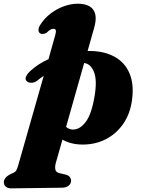

<svg xmlns="http://www.w3.org/2000/svg" viewBox="-126 -764 757 1030"><path d="M71 -329.5Q56.5 -319.5 40.8 -320Q25 -320.5 16.5 -329.5Q7 -339.5 14.5 -355.2Q22 -371 40.5 -386.5Q79.5 -422 134 -446.5L162.5 -547.5Q173.5 -583 174 -596.2Q174.5 -609.5 160 -609.5Q152.5 -609.5 144.2 -604.8Q136 -600 123 -587.5Q103 -578 90 -584.5Q80.5 -590 80.5 -603.5Q80.5 -617 91.5 -633Q112.5 -666 145 -691Q177.5 -716 215.8 -730Q254 -744 291 -744Q352 -744 374.8 -711.2Q397.5 -678.5 379 -614.5L344 -490.5Q348.5 -490.5 353 -490.5Q432 -490.5 487.5 -460.2Q543 -430 568.2 -371.8Q593.5 -313.5 582.5 -229.5Q573 -155 536 -101Q499 -47 442.8 -17.8Q386.5 11.5 318.5 11.5Q284.5 11.5 257 4.2Q229.5 -3 209 -15L173 111.5Q168 131 171 145.8Q174 160.5 193.5 165L223.5 172Q241.5 176.5 248.2 185.2Q255 194 255.5 204Q255.5 221.5 241.8 232.2Q228 243 206 243L-68 246.5Q-82 246.5 -93.8 238.2Q-105.5 230 -105.5 212.5Q-105.5 202 -96.5 190.2Q-87.5 178.5 -63 167Q-45 160.5 -39.2 150.8Q-33.5 141 -28.5 123.5L108.5 -357Q89.5 -344.5 71 -329.5ZM264.5 -69Q303 -68.5 334.5 -110.8Q366 -153 382 -252Q395.5 -335 378 -378.2Q360.5 -421.5 325.5 -426L228.5 -83.5Q244 -69.5 264.5 -69Z"/></svg>

Font: Fraunces 9pt S000 Black
Style: Italic
Weight: 900
Italic angle: -16°
Version: Version 1.000; ttfautohint (v1.8.3)